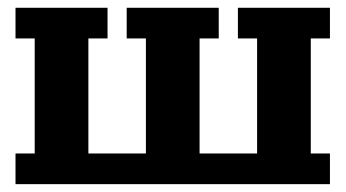

<svg xmlns="http://www.w3.org/2000/svg" viewBox="-20 -469 880 489"><path d="M585.9 -371.1V-449.2H820.3V-371.1H771.5V-78.1H820.3V0H19.5V-78.1H68.4V-371.1H19.5V-449.2H253.9V-371.1H205.1V-78.1H351.6V-371.1H302.7V-449.2H537.1V-371.1H488.3V-78.1H634.8V-371.1Z"/></svg>

Font: Orelega One
Style: Regular
Weight: 400
Version: Version 1.1 ; ttfautohint (v1.8.3)